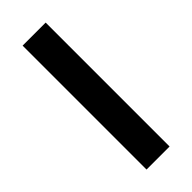

<svg xmlns="http://www.w3.org/2000/svg" viewBox="25 -614 535 535"><g transform="rotate(45 293.0 -346.5)"><path d="M48.8 -300.8V-391.6H537.1V-300.8Z"/></g></svg>

Font: Cascadia Mono
Style: Regular
Weight: 400
Monospace: yes
Designer: Aaron Bell
Foundry: Saja Typeworks
Version: Version 2404.023